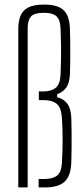

<svg xmlns="http://www.w3.org/2000/svg" viewBox="-20 -820 363 840"><path d="M60 0V-692Q60 -725.5 69.2 -749.8Q78.5 -774 103 -787Q127.5 -800 174 -800Q232.5 -800 258.5 -775.2Q284.5 -750.5 286 -692Q287.5 -639 287.5 -593Q287.5 -547 286 -498Q284.5 -457 269.8 -436.8Q255 -416.5 230 -408V-395Q259.5 -387 275 -365.8Q290.5 -344.5 292 -303Q293 -277 293.2 -242.8Q293.5 -208.5 293.2 -173.2Q293 -138 292 -109Q290.5 -69.5 278 -45.5Q265.5 -21.5 240.2 -10.8Q215 0 176 0H149V-37H176Q210.5 -37 229.8 -52Q249 -67 251 -109Q254 -164 254 -208.8Q254 -253.5 251 -303Q248 -349.5 228.2 -365.8Q208.5 -382 170 -382H150V-420H169Q204.5 -420 224 -436Q243.5 -452 245 -496Q246.5 -536.5 247 -565.2Q247.5 -594 247 -623Q246.5 -652 245 -694Q243.5 -734.5 226.5 -749.2Q209.5 -764 174 -764Q128.5 -764 114.8 -747Q101 -730 101 -696V0Z"/></svg>

Font: Big Shoulders Text SC Thin
Style: Regular
Weight: 100
Designer: Patric King
Foundry: XO Type Co
Version: Version 2.002